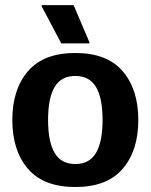

<svg xmlns="http://www.w3.org/2000/svg" viewBox="-20 -720 590 752"><path d="M275 12.5Q150.8 12.5 89.6 -58.8Q28.3 -130 28.3 -250Q28.3 -370 89.6 -441.2Q150.8 -512.5 275 -512.5Q399.2 -512.5 460.4 -441.2Q521.7 -370 521.7 -250Q521.7 -130 460.4 -58.8Q399.2 12.5 275 12.5ZM275 -77.5Q330 -77.5 355.8 -120.8Q381.7 -164.2 381.7 -250Q381.7 -336.7 355.8 -379.6Q330 -422.5 275 -422.5Q220 -422.5 194.2 -379.6Q168.3 -336.7 168.3 -250Q168.3 -164.2 194.2 -120.8Q220 -77.5 275 -77.5ZM330 -550H220L143.3 -695V-700H268.3L330 -555Z"/></svg>

Font: Familjen Grotesk Variable
Style: Regular
Weight: 400
Designer: Anders Wikstroem, Jonas Baeckman, Matilda Gysing, Kristian Moeller
Foundry: Familjen STHLM AB
Version: Version 2.000